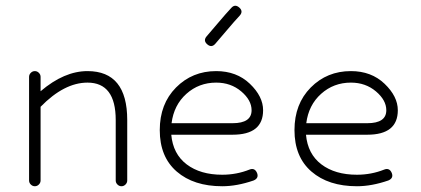

<svg xmlns="http://www.w3.org/2000/svg" viewBox="-20 -641 1463 667"><path d="M81 -14V-374Q81 -382 87 -388Q93 -394 101 -394Q109 -394 115 -388Q121 -382 121 -374V-324Q203 -394 284 -394Q422 -394 422 -224V-14Q422 -6 416 0Q410 6 402 6Q394 6 388 0Q382 -6 382 -14V-224Q382 -354 284 -354Q203 -354 121 -270V-14Q121 -6 115 0Q109 6 101 6Q93 6 87 0Q81 -6 81 -14Z M752 6Q653 6 594 -45Q535 -96 535 -189Q535 -280 591.5 -337Q648 -394 731 -394Q802 -394 848 -350Q894 -306 894 -258Q894 -173 788 -173H575Q581 -106 628.5 -70Q676 -34 752 -34Q802 -34 847 -52Q865 -59 873 -40Q880 -22 861 -14Q803 6 752 6ZM731 -354Q671 -354 627.5 -315Q584 -276 576 -213H788Q854 -213 854 -258Q854 -293 818 -323.5Q782 -354 731 -354ZM698 -515Q706 -524 736 -559.5Q766 -595 783 -613Q796 -628 811 -615Q826 -602 813 -587Q796 -569 766 -533.5Q736 -498 728 -489Q715 -474 700 -487Q685 -500 698 -515Z M1220 6Q1121 6 1062 -45Q1003 -96 1003 -189Q1003 -280 1059.5 -337Q1116 -394 1199 -394Q1270 -394 1316 -350Q1362 -306 1362 -258Q1362 -173 1256 -173H1043Q1049 -106 1096.5 -70Q1144 -34 1220 -34Q1270 -34 1315 -52Q1333 -59 1341 -40Q1348 -22 1329 -14Q1271 6 1220 6ZM1199 -354Q1139 -354 1095.5 -315Q1052 -276 1044 -213H1256Q1322 -213 1322 -258Q1322 -293 1286 -323.5Q1250 -354 1199 -354Z"/></svg>

Font: Hoogli Light
Style: Regular
Weight: 300
Designer: Anand Singh Naorem
Foundry: Brand New Type
Version: Version 1.00 b007